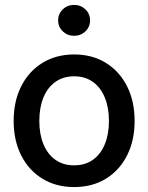

<svg xmlns="http://www.w3.org/2000/svg" viewBox="-20 -757 609 789"><path d="M284.7 11.7Q210.4 11.7 154.3 -22.7Q98.1 -57.1 67.1 -118.4Q36.1 -179.7 36.1 -259.8Q36.1 -340.8 67.1 -402.3Q98.1 -463.9 154.3 -498.5Q210.4 -533.2 284.7 -533.2Q359.4 -533.2 415.3 -498.5Q471.2 -463.9 502.2 -402.3Q533.2 -340.8 533.2 -259.8Q533.2 -179.7 502.2 -118.4Q471.2 -57.1 415.3 -22.7Q359.4 11.7 284.7 11.7ZM284.7 -77.6Q330.1 -77.6 362.1 -100.6Q394 -123.5 410.9 -164.8Q427.7 -206.1 427.7 -259.8Q427.7 -314.5 410.9 -355.7Q394 -397 362.1 -420.2Q330.1 -443.4 284.7 -443.4Q239.7 -443.4 207.5 -420.4Q175.3 -397.5 158.4 -356.2Q141.6 -314.9 141.6 -259.8Q141.6 -205.6 158.4 -164.6Q175.3 -123.5 207.3 -100.6Q239.3 -77.6 284.7 -77.6ZM284.2 -609.9Q256.8 -609.9 237.8 -628.4Q218.8 -647 218.8 -673.3Q218.8 -699.7 237.8 -718.3Q256.8 -736.8 284.2 -736.8Q312 -736.8 331.1 -718.5Q350.1 -700.2 350.1 -673.3Q350.1 -646.5 331.1 -628.2Q312 -609.9 284.2 -609.9Z"/></svg>

Font: Inter 28pt Medium
Style: Regular
Weight: 500
Designer: Rasmus Andersson
Foundry: rsms
Version: Version 4.001;git-66647c0bb